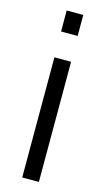

<svg xmlns="http://www.w3.org/2000/svg" viewBox="-111 -733 422 771"><g transform="rotate(15 100.0 -347.0)"><path d="M65.9 -606.4V-693.8H134.8V-606.4ZM66.9 0V-499.5H136.2V0Z"/></g></svg>

Font: Pontano Sans
Style: Regular
Weight: 400
Foundry: vernon adams
Version: 1.0